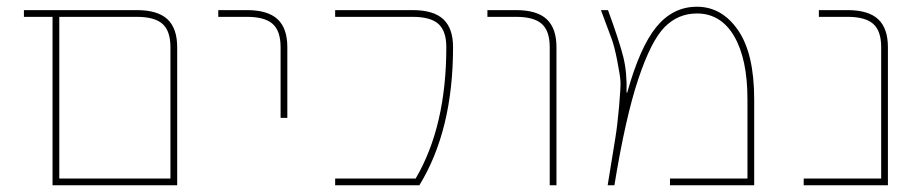

<svg xmlns="http://www.w3.org/2000/svg" viewBox="-20 -550 2732 570"><path d="M506 -410V0H156H136V-500H51V-520H386Q448 -520 477 -493Q506 -466 506 -410ZM156 -20H486V-410Q486 -458 462.5 -479Q439 -500 386 -500H156Z M713 -500H628V-520H713Q775 -520 804 -493Q833 -466 833 -410V-200H813V-410Q813 -458 789.5 -479Q766 -500 713 -500Z M1205 -520Q1267 -520 1296 -493Q1325 -466 1325 -410Q1325 -163 1225 0H975V-20H1214Q1305 -175 1305 -410Q1305 -458 1281.5 -479Q1258 -500 1205 -500H975V-520Z M1512 -500H1427V-520H1512Q1574 -520 1603 -493Q1632 -466 1632 -410V0H1612V-410Q1612 -458 1588.5 -479Q1565 -500 1512 -500Z M1840 -275H1842Q1880 -411 1929 -470.5Q1978 -530 2049 -530Q2123 -530 2171 -460.5Q2219 -391 2219 -255V0H1969V-20H2199V-255Q2199 -375 2159.5 -442.5Q2120 -510 2049 -510Q1993 -510 1953 -469.5Q1913 -429 1875 -315.5Q1837 -202 1804 0H1784Q1800 -99 1806.5 -138.5Q1813 -178 1818 -235Q1823 -292 1822 -309Q1821 -326 1812.5 -369.5Q1804 -413 1795 -437Q1786 -461 1764 -520H1785Q1819 -427 1830.5 -380.5Q1842 -334 1840 -275Z M2596 -410Q2596 -458 2572.5 -479Q2549 -500 2496 -500H2411V-520H2496Q2558 -520 2587 -493Q2616 -466 2616 -410V0H2366V-20H2596Z"/></svg>

Font: M PLUS 1p Thin
Style: Regular
Weight: 250
Version: Version 1.062